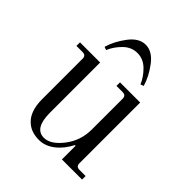

<svg xmlns="http://www.w3.org/2000/svg" viewBox="-191 -787 916 916"><g transform="rotate(45 267.0 -329.0)"><path d="M262 -670Q307 -670 343.5 -621.5Q380 -573 394 -524L378 -518Q363 -554 332.5 -584Q302 -614 262 -614Q222 -614 191.5 -584Q161 -554 146 -518L130 -524Q144 -573 180.5 -621.5Q217 -670 262 -670ZM223 12Q173 12 142 -14Q96 -51 96 -137V-410Q96 -432 74 -432H32V-456H168V-117Q168 -12 232 -12Q277 -12 321.5 -69.5Q366 -127 366 -202V-410Q366 -432 344 -432H302V-456H438V-46Q438 -24 460 -24H502V0H366V-92L362 -93Q336 -43 299.5 -15.5Q263 12 223 12Z"/></g></svg>

Font: Old Standard TT
Style: Regular
Weight: 400
Designer: Alexey Kryukov <alexios@thessalonica.org.ru>
Version: Version 1.0